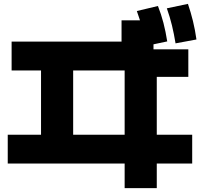

<svg xmlns="http://www.w3.org/2000/svg" viewBox="-20 -875 1040 992"><path d="M624 97V-30H20V-179H192V-511H40V-660H608V-770H773V-620H953V-478H790V-179H973V-30H790V97ZM358 -179H624V-511H358ZM735 -638Q726 -687 714.5 -730.5Q703 -774 687 -818L796 -844Q813 -801 824.5 -756.5Q836 -712 844 -661ZM887 -651Q879 -700 868.5 -743.5Q858 -787 842 -832L951 -855Q966 -811 977 -766Q988 -721 995 -671Z"/></svg>

Font: M PLUS 1 Thin ExtraBold
Style: Regular
Weight: 800
Version: Version 1.001